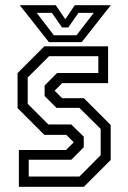

<svg xmlns="http://www.w3.org/2000/svg" viewBox="-20 -718 493 738"><path d="M52.5 0V-141.5H234L263.5 -171L235 -199.5H150.5L47.5 -302.5V-437L150.5 -540H395.5V-398.5H219L190 -369.5L219 -340.5H302.5L405.5 -237.5V-103L302.5 0ZM90.5 -39.5H285.5L367 -121.5V-222.5L285 -303.5H197L151.5 -349V-389.5L199.5 -437.5H358V-502H168.5L86.5 -420V-319L166 -239.5H254L302 -192.5V-152L254 -104H90.5ZM168 -556 56 -698H194.5L231 -644L267.5 -698H406L294 -556ZM187 -582.5H274L340.5 -668.5H281.5L242.5 -612.5H218.5L179.5 -668.5H121Z"/></svg>

Font: Tourney Condensed
Style: Regular
Weight: 400
Width: 3
Designer: Tyler Finck
Foundry: Etcetera Type Co
Version: Version 1.010; ttfautohint (v1.8.3)